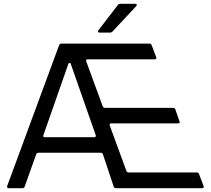

<svg xmlns="http://www.w3.org/2000/svg" viewBox="-20 -993 1112 1013"><path d="M26 0Q21 0 18.5 -3.5Q16 -7 18 -12L292 -755Q295 -763 304 -763H769Q777 -763 780 -755L804 -692L805 -688Q805 -680 796 -680H443Q432 -680 435 -669L522 -432Q525 -424 534 -424H893Q902 -424 905 -416L927 -353L928 -349Q928 -342 919 -342H567Q556 -342 559 -331L647 -91Q650 -83 659 -83H1019Q1027 -83 1030 -75L1054 -12L1055 -8Q1055 0 1046 0H592Q583 0 580 -8L523 -179Q520 -187 511 -187H183Q174 -187 171 -179L110 -8Q107 0 98 0ZM477 -269Q488 -269 485 -280L354 -654Q353 -661 347 -661Q343 -661 340 -654L209 -280L208 -276Q208 -269 217 -269ZM505 -821Q499 -821 497 -825Q495 -829 499 -833L602 -967Q606 -973 615 -973H694Q700 -973 701.5 -969.5Q703 -966 699 -961L573 -826Q568 -821 561 -821Z"/></svg>

Font: Open Sauce Two
Style: Regular
Weight: 400
Designer: Alfredo Marco Pradil
Foundry: Creative Sauce Fz LLC
Version: Version 1.477